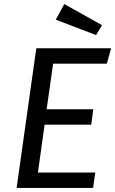

<svg xmlns="http://www.w3.org/2000/svg" viewBox="-20 -927 569 947"><path d="M507 -613H242L210 -388H440L430 -312H200L167 -76H450L439 0H62L159 -689H528ZM483 -803 454 -754 255 -830 297 -907Z"/></svg>

Font: FiraGO
Style: Italic
Weight: 400
Italic angle: -8°
Designer: bBox Type GmbH
Foundry: bBox Type GmbH
Version: Version 1.001